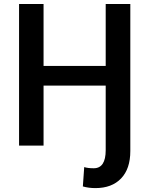

<svg xmlns="http://www.w3.org/2000/svg" viewBox="-20 -731 750 964"><path d="M198.7 -710.9V-399.9H510.7V-710.9H634.3V27.3Q634.3 116.7 587.9 165Q541.5 213.4 459 213.4Q425.3 213.4 396 205.1L402.8 107.9Q420.4 113.8 450.7 113.8Q510.7 113.8 510.7 22.9V-301.3H198.7V0H75.7V-710.9Z"/></svg>

Font: Roboto-o Medium
Style: Regular
Weight: 500
Designer: Google
Version: Version 2.134; 2016; ttfautohint (v1.6)